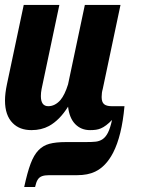

<svg xmlns="http://www.w3.org/2000/svg" viewBox="-28 -520 583 776"><path d="M127.4 87.4Q145.5 68.4 171.4 61.3Q197.3 54.2 238.8 54.2H316.9Q345.2 54.2 359.4 52.5Q373.5 50.8 385.3 43.5Q398.9 34.7 408.2 16.4Q417.5 -2 424.8 -35.2Q400.4 -9.8 379.4 -1Q370.1 2.9 359.9 4.4Q349.6 5.9 335.9 5.9Q299.8 5.9 276.1 -18.3Q252.4 -42.5 247.1 -88.9Q212.9 -34.2 169.9 -10.7Q139.2 5.9 99.1 5.9Q51.3 5.9 23.4 -22.5Q-7.8 -53.7 -7.8 -113.8Q-7.8 -142.1 0 -179.2L67.9 -500H211.9L140.1 -160.2Q137.2 -145 137.2 -131.8Q137.2 -90.8 167 -90.8Q194.3 -90.8 216.3 -115.7Q233.9 -136.7 247.1 -179.2L314.9 -500H459L387.2 -160.2Q382.8 -145.5 382.8 -127.9Q382.8 -107.4 392.6 -99.1Q402.3 -90.8 423.8 -90.8H475.1Q464.4 28.8 429.2 97.2Q400.4 152.8 356.4 173.8Q326.7 188 284.2 188H214.8H170.9Q152.8 188 141.6 192.1Q130.4 196.3 124.5 206.1Q118.2 215.8 113.8 235.8H69.8Q82.5 176.8 95.7 141.6Q108.9 106.4 127.4 87.4Z"/></svg>

Font: Pattaya
Style: Regular
Weight: 400
Designer: Pablo Impallari / Thai characters Designed by Thanarat Vachiruckul and Suppakit Chalermlarp
Foundry: Pablo Impallari
Version: Version 2.001